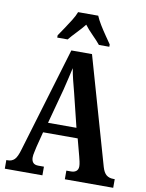

<svg xmlns="http://www.w3.org/2000/svg" viewBox="-99 -1001 817 1071"><g transform="rotate(10 309.0 -465.5)"><path d="M4 0V-49H13Q35 -49 50 -63.5Q65 -78 78 -124L255 -714H372L546 -105Q555 -74 570.5 -61.5Q586 -49 610 -49H618V0H344V-49H371Q389 -49 400 -58Q411 -67 411 -85Q411 -96 407.5 -112Q404 -128 401 -139L375 -237H179L157 -151Q155 -139 150.5 -121Q146 -103 146 -89Q146 -71 155 -60Q164 -49 186 -49H217V0ZM197 -294H358L311 -485Q301 -522 293 -555Q285 -588 280 -618Q273 -588 265.5 -555.5Q258 -523 250 -491ZM165 -784Q178 -803 195.5 -829Q213 -855 230 -882Q247 -909 255 -931H369Q378 -909 394.5 -882Q411 -855 429 -829Q447 -803 460 -784V-771H401Q384 -792 357 -819Q330 -846 312 -870Q293 -846 267 -819Q241 -792 224 -771H165Z"/></g></svg>

Font: Noto Serif Tamil ExtraCondensed
Style: Bold
Weight: 700
Width: 2
Designer: Indian Type Foundry, Tom Grace, and the Monotype Design Team
Foundry: Monotype Imaging Inc.
Version: Version 2.004; ttfautohint (v1.8.4.7-5d5b)